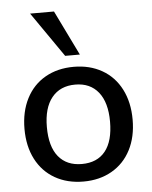

<svg xmlns="http://www.w3.org/2000/svg" viewBox="-55 -819 690 872"><g transform="rotate(-5 290.5 -383.5)"><path d="M44 -254Q44 -333 74.5 -392.5Q105 -452 161 -484Q217 -516 291 -516Q364 -516 420 -484Q476 -452 506.5 -392.5Q537 -333 537 -254Q537 -175 506.5 -116Q476 -57 420 -25Q364 7 291 7Q217 7 161 -25Q105 -57 74.5 -116Q44 -175 44 -254ZM434 -254Q434 -341 396.5 -388Q359 -435 291 -435Q222 -435 184 -388Q146 -341 146 -254Q146 -165 183.5 -119Q221 -73 290 -73Q360 -73 397 -119Q434 -165 434 -254ZM257 -569 115 -774H224L324 -569Z"/></g></svg>

Font: Muli SemiBold
Style: Regular
Weight: 600
Designer: Vernon Adams
Foundry: Vernon Adams
Version: Version 2.000